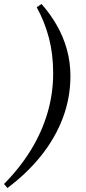

<svg xmlns="http://www.w3.org/2000/svg" viewBox="-57 -749 430 957"><path d="M150 -729Q195 -678 227 -621.5Q259 -565 276.5 -502Q294 -439 294 -370Q294 -262 256.5 -162Q219 -62 148.5 26.5Q78 115 -20 188L-37 168Q42 88 96.5 -0.5Q151 -89 179.5 -185.5Q208 -282 208 -384Q208 -479 187 -559.5Q166 -640 126 -713Z"/></svg>

Font: Source Serif 4 48pt SemiBold
Style: Italic
Weight: 600
Italic angle: -12°
Designer: Frank Grießhammer
Foundry: Adobe Systems Incorporated
Version: Version 4.004;hotconv 1.0.116;makeotfexe 2.5.65601